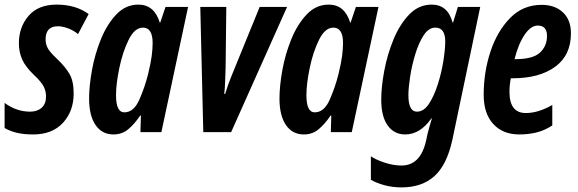

<svg xmlns="http://www.w3.org/2000/svg" viewBox="-27 -574 2509 834"><path d="M293 -168Q293 -222 274.5 -253.5Q256 -285 220 -319Q189 -348 180 -365.5Q171 -383 171 -403Q171 -460 225 -460Q243 -460 267 -451.5Q291 -443 312 -426L358 -513Q302 -554 219 -554Q139 -554 97 -505Q55 -456 55 -386Q55 -348 69.5 -315.5Q84 -283 121 -248Q153 -218 163 -197.5Q173 -177 173 -156Q173 -123 154 -106Q135 -89 104 -89Q44 -89 -7 -127V-18Q15 -5 45 2.5Q75 10 117 10Q200 10 246.5 -40.5Q293 -91 293 -168Z M477 -160Q477 -210 491.5 -279.5Q506 -349 532 -401.5Q558 -454 594 -454Q636 -454 636 -387Q636 -362 632 -331Q628 -300 616 -251Q602 -195 578 -140.5Q554 -86 513 -86Q477 -86 477 -160ZM582 -72H585L583 0H674L790 -544H692L669 -476H667Q643 -554 574 -554Q519 -554 478.5 -511.5Q438 -469 411.5 -404Q385 -339 372.5 -269.5Q360 -200 360 -146Q360 -72 388 -31Q416 10 466 10Q503 10 530 -12.5Q557 -35 582 -72Z M977 0 1220 -544H1101L979 -245Q971 -226 964 -206Q957 -186 951 -166H947Q950 -189 951 -222.5Q952 -256 953 -281L956 -544H843L856 0Z M1304 -160Q1304 -210 1318.5 -279.5Q1333 -349 1359 -401.5Q1385 -454 1421 -454Q1463 -454 1463 -387Q1463 -362 1459 -331Q1455 -300 1443 -251Q1429 -195 1405 -140.5Q1381 -86 1340 -86Q1304 -86 1304 -160ZM1409 -72H1412L1410 0H1501L1617 -544H1519L1496 -476H1494Q1470 -554 1401 -554Q1346 -554 1305.5 -511.5Q1265 -469 1238.5 -404Q1212 -339 1199.5 -269.5Q1187 -200 1187 -146Q1187 -72 1215 -31Q1243 10 1293 10Q1330 10 1357 -12.5Q1384 -35 1409 -72Z M1747 -161Q1747 -192 1754.5 -241Q1762 -290 1777 -339Q1792 -388 1813.5 -421Q1835 -454 1864 -454Q1907 -454 1907 -394Q1907 -361 1899 -310Q1891 -259 1875 -208.5Q1859 -158 1836.5 -123.5Q1814 -89 1784 -89Q1747 -89 1747 -161ZM1938 33 2059 -544H1962L1941 -476H1939Q1918 -554 1848 -554Q1792 -554 1750.5 -511Q1709 -468 1682 -402Q1655 -336 1642 -266Q1629 -196 1629 -141Q1629 -68 1657 -29Q1685 10 1733 10Q1798 10 1847 -60H1849Q1837 -20 1830 8L1824 36Q1800 145 1717 145Q1682 145 1644 132.5Q1606 120 1584 105V207Q1608 221 1643 230.5Q1678 240 1717 240Q1805 240 1859.5 191.5Q1914 143 1938 33Z M2372 -29V-118Q2311 -83 2257 -83Q2186 -83 2186 -175Q2186 -205 2192 -234H2200Q2316 -234 2384.5 -284Q2453 -334 2453 -429Q2453 -488 2418 -520.5Q2383 -553 2326 -553Q2245 -553 2189 -496Q2133 -439 2103.5 -350Q2074 -261 2074 -162Q2074 -81 2115.5 -35.5Q2157 10 2229 10Q2268 10 2303 1.5Q2338 -7 2372 -29ZM2309 -463Q2349 -463 2349 -418Q2349 -374 2318.5 -345.5Q2288 -317 2211 -317H2208Q2225 -384 2252 -423.5Q2279 -463 2309 -463Z"/></svg>

Font: Noto Sans Display Condensed
Style: Bold Italic
Weight: 700
Width: 3
Designer: Monotype Design team
Foundry: Monotype Imaging Inc.
Version: 1.000